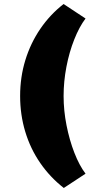

<svg xmlns="http://www.w3.org/2000/svg" viewBox="-20 -739 521 954"><path d="M297 195Q229 142 180 71Q131 0 105.5 -84.5Q80 -169 80 -262Q80 -356 106 -440.5Q132 -525 180.5 -596Q229 -667 296 -719L405 -647Q374 -606 349 -543Q324 -480 310 -407Q296 -334 296 -262Q296 -190 310.5 -116.5Q325 -43 349.5 20Q374 83 405 124Z"/></svg>

Font: REM Black
Style: Regular
Weight: 900
Designer: Octavio Pardo
Foundry: Ashler Design
Version: Version 1.005;gftools[0.9.28]